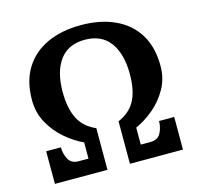

<svg xmlns="http://www.w3.org/2000/svg" viewBox="-109 -877 1036 995"><g transform="rotate(-15 409.0 -380.0)"><path d="M671 -175H752.5V0H468V-228Q531 -254.5 559.5 -307.8Q588 -361 588 -450Q588 -558 542.5 -619.8Q497 -681.5 407.5 -681.5Q318.5 -681.5 273 -619.8Q227.5 -558 227.5 -450Q227.5 -361 256 -305.5Q284.5 -250 347.5 -223.5V0H65.5V-175H144.5Q144.5 -140 160.2 -110.8Q176 -81.5 214.5 -81.5H267.5V-168.5Q219 -190.5 172 -230.5Q125 -270.5 94 -326Q63 -381.5 63 -450Q63 -550.5 105.8 -619.5Q148.5 -688.5 226 -724.2Q303.5 -760 407.5 -760Q512 -760 589.5 -724.2Q667 -688.5 709.8 -619.5Q752.5 -550.5 752.5 -450Q752.5 -381.5 721.5 -326.8Q690.5 -272 643.5 -233Q596.5 -194 548 -172.5V-81.5H601Q639.5 -81.5 655.2 -110.8Q671 -140 671 -175Z"/></g></svg>

Font: Besley
Style: Bold
Weight: 700
Designer: Owen Earl
Foundry: indestructible type*
Version: Version 2.001; ttfautohint (v1.8.3)